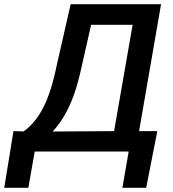

<svg xmlns="http://www.w3.org/2000/svg" viewBox="-81 -731 836 926"><path d="M624 174.8H509.3L539.6 0H86.4L55.7 174.8H-60.5L-16.1 -98.6L33.2 -97.2Q89.4 -137.7 127.9 -212.6Q166.5 -287.6 193.4 -419.4L259.8 -710.9H695.8L589.8 -98.6H677.7ZM172.9 -96.7 469.2 -98.6 558.6 -611.3H358.4L304.7 -374L296.4 -341.8Q254.9 -183.6 172.9 -96.7Z"/></svg>

Font: Roboto Medium
Style: Italic
Weight: 500
Italic angle: -12°
Designer: Google
Version: Version 2.134; 2016